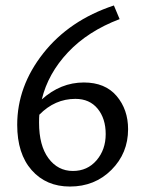

<svg xmlns="http://www.w3.org/2000/svg" viewBox="-20 -678 541 703"><path d="M287 -376Q365 -376 407 -326.5Q449 -277 449 -205Q449 -117 388 -56Q327 5 236 5Q149 5 96 -55Q43 -115 43 -221Q43 -362 138.5 -483Q234 -604 397 -658L418 -608Q302 -564 229 -486.5Q156 -409 133 -314Q202 -376 287 -376ZM247 -52Q300 -52 333.5 -91Q367 -130 367 -187Q367 -244 337.5 -280Q308 -316 256 -316Q181 -316 124 -258Q123 -248 123 -229Q123 -145 157.5 -98.5Q192 -52 247 -52Z"/></svg>

Font: EauTestText Medium
Style: Regular
Weight: 500
Designer: Christian Thalmann (Catharsis Fonts)
Version: Version 0.001;PS 000.001;hotconv 1.0.88;makeotf.lib2.5.64775